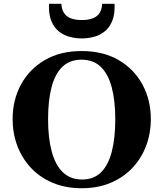

<svg xmlns="http://www.w3.org/2000/svg" viewBox="-20 -976 860 1010"><path d="M409.7 14.2Q324.7 14.2 257.6 -14.2Q190.4 -42.5 143.3 -92.5Q96.2 -142.6 71.3 -208.5Q46.4 -274.4 46.4 -349.6Q46.4 -449.7 90.1 -530.8Q133.8 -611.8 215.1 -659.7Q296.4 -707.5 409.7 -707.5Q522.9 -707.5 604.5 -659.7Q686 -611.8 729.7 -530.8Q773.4 -449.7 773.4 -349.6Q773.4 -274.4 748.5 -208.5Q723.6 -142.6 676.3 -92.5Q628.9 -42.5 561.8 -14.2Q494.6 14.2 409.7 14.2ZM411.6 -31.7Q473.6 -31.7 512 -70.1Q550.3 -108.4 568.4 -179.4Q586.4 -250.5 586.4 -348.6Q586.4 -446.8 567.6 -517.1Q548.8 -587.4 509.8 -624.8Q470.7 -662.1 408.7 -662.1Q347.2 -662.1 308.3 -624.8Q269.5 -587.4 251.2 -517.1Q232.9 -446.8 232.9 -348.6Q232.9 -250.5 252 -179.4Q271 -108.4 310.5 -70.1Q350.1 -31.7 411.6 -31.7ZM410.2 -773.9Q379.4 -773.9 348.1 -781.7Q316.9 -789.6 291 -809.6Q265.1 -829.6 250.2 -865.2Q235.4 -900.9 237.8 -956.1H302.7Q304.2 -927.2 316.4 -908.2Q328.6 -889.2 351.8 -879.9Q375 -870.6 410.2 -870.6Q445.3 -870.6 468.8 -879.9Q492.2 -889.2 504.2 -908.2Q516.1 -927.2 517.6 -956.1H582.5Q585 -900.9 570.1 -865.2Q555.2 -829.6 529.3 -809.6Q503.4 -789.6 472.2 -781.7Q440.9 -773.9 410.2 -773.9Z"/></svg>

Font: Gelasio
Style: Regular
Weight: 400
Designer: Eben Sorkin
Foundry: Eben Sorkin
Version: Version 1.008